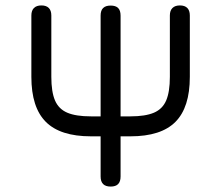

<svg xmlns="http://www.w3.org/2000/svg" viewBox="-20 -687 814 707"><path d="M371.5 -185 373.5 -258.5H460.5Q515 -258.5 546.8 -272Q578.5 -285.5 592 -317.2Q605.5 -349 605.5 -404V-630Q605.5 -648 615 -657.5Q624.5 -667 642.5 -667Q660.5 -667 669.8 -657.5Q679 -648 679 -630V-404Q679 -291.5 626 -238.2Q573 -185 460.5 -185ZM314.5 -185Q202 -185 148.8 -238.2Q95.5 -291.5 95.5 -404V-630Q95.5 -648 105 -657.5Q114.5 -667 132.5 -667Q150.5 -667 159.8 -657.5Q169 -648 169 -630V-404Q169 -349 182.5 -317.2Q196 -285.5 227.8 -272Q259.5 -258.5 314.5 -258.5H401L403.5 -185ZM387.5 0Q369 0 359.8 -9.2Q350.5 -18.5 350.5 -37V-629.5Q350.5 -648.5 359.8 -657.5Q369 -666.5 387.5 -666.5Q406 -666.5 415 -657.5Q424 -648.5 424 -629.5V-37Q424 -18.5 415 -9.2Q406 0 387.5 0Z"/></svg>

Font: Jura Light SemiBold
Style: Regular
Weight: 600
Version: Version 5.106